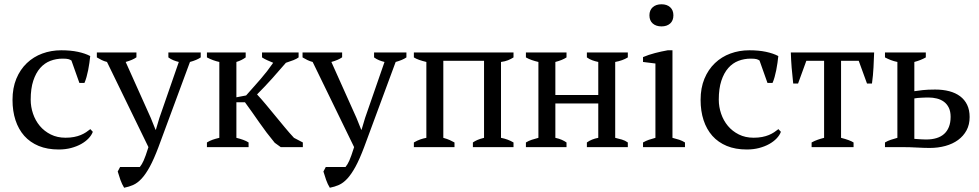

<svg xmlns="http://www.w3.org/2000/svg" viewBox="-20 -695 4627 907"><path d="M418.5 -72.3Q412.6 -56.2 398.4 -41.3Q384.3 -26.4 363.3 -14.6Q342.3 -2.9 315.4 4.2Q288.6 11.2 257.3 11.2Q203.6 11.2 162.8 -5.6Q122.1 -22.5 94.7 -53.2Q67.4 -84 53.2 -127.2Q39.1 -170.4 39.1 -223.1Q39.1 -279.3 57.1 -323Q75.2 -366.7 106.7 -396.7Q138.2 -426.8 179.9 -442.1Q221.7 -457.5 269.5 -457.5Q313.5 -457.5 347.9 -450.2Q382.3 -442.9 406.2 -430.2Q404.8 -415.5 402.3 -398.2Q399.9 -380.9 396.5 -363.8Q393.1 -346.7 388.7 -331.1Q384.3 -315.4 378.9 -303.2H355L317.4 -409.2Q311 -413.6 302.7 -415.8Q294.4 -418 275.9 -418Q245.1 -418 217.8 -407.5Q190.4 -397 169.9 -373.8Q149.4 -350.6 137.2 -313.7Q125 -276.9 125 -224.1Q125 -190.4 136 -158Q147 -125.5 168 -100.3Q189 -75.2 219.7 -59.8Q250.5 -44.4 289.6 -44.4Q312 -44.4 329.6 -47.9Q347.2 -51.3 361.3 -57.1Q375.5 -63 386.5 -70.3Q397.5 -77.6 406.7 -85Z M485.4 -402.3Q471.7 -405.8 460.4 -411.4Q449.2 -417 437.5 -423.8V-447.3H624.5V-424.3Q606.9 -411.6 573.7 -402.3L692.4 -137.7L714.8 -82H716.3L732.9 -137.7L824.7 -402.3Q812 -405.3 799.3 -410.4Q786.6 -415.5 775.4 -423.8V-447.3H928.2V-423.8Q909.7 -411.1 877.4 -402.3L728.5 0Q707 57.1 687.5 92.8Q668 128.4 648.9 148.9Q629.9 169.4 609.6 178.5Q589.4 187.5 566.4 191.9Q556.2 175.3 548.8 154.8Q541.5 134.3 536.1 115.2L547.4 93.8H640.6Q646 86.9 650.1 80.1Q654.3 73.2 658.7 63.2Q663.1 53.2 668.5 38.3Q673.8 23.4 681.2 0Z M1217.8 -447.3H1390.6V-423.8Q1381.3 -417 1366.7 -411.1Q1352.1 -405.3 1330.6 -398.4Q1299.8 -362.3 1265.6 -324.2Q1231.4 -286.1 1194.3 -249Q1214.4 -227.5 1236.1 -201.4Q1257.8 -175.3 1280.3 -147.9Q1302.7 -120.6 1325 -93.8Q1347.2 -66.9 1368.7 -43.9L1410.6 -22V0H1306.2L1277.8 -20.5Q1237.8 -68.8 1204.6 -116.9Q1171.4 -165 1137.2 -211.9H1096.7V-43.9Q1114.3 -39.6 1129.2 -34.2Q1144 -28.8 1154.3 -22V0H957.5V-22Q969.7 -29.8 984.4 -34.9Q999 -40 1016.1 -43.9V-402.3Q986.3 -408.7 957.5 -423.8V-447.3H1140.6V-423.8Q1131.8 -417.5 1121.3 -412.1Q1110.8 -406.7 1096.7 -402.3V-235.4L1142.6 -244.1Q1160.6 -264.6 1177.5 -283.4Q1194.3 -302.2 1210.4 -320.8Q1226.6 -339.4 1241.5 -358.6Q1256.3 -377.9 1270.5 -398.4Q1255.4 -404.8 1242.2 -410.6Q1229 -416.5 1217.8 -423.8Z M1457 -402.3Q1443.4 -405.8 1432.1 -411.4Q1420.9 -417 1409.2 -423.8V-447.3H1596.2V-424.3Q1578.6 -411.6 1545.4 -402.3L1664.1 -137.7L1686.5 -82H1688L1704.6 -137.7L1796.4 -402.3Q1783.7 -405.3 1771 -410.4Q1758.3 -415.5 1747.1 -423.8V-447.3H1899.9V-423.8Q1881.3 -411.1 1849.1 -402.3L1700.2 0Q1678.7 57.1 1659.2 92.8Q1639.6 128.4 1620.6 148.9Q1601.6 169.4 1581.3 178.5Q1561 187.5 1538.1 191.9Q1527.8 175.3 1520.5 154.8Q1513.2 134.3 1507.8 115.2L1519 93.8H1612.3Q1617.7 86.9 1621.8 80.1Q1626 73.2 1630.4 63.2Q1634.8 53.2 1640.1 38.3Q1645.5 23.4 1652.8 0Z M2127 0H1935.1V-22Q1951.7 -31.7 1966.1 -36.6Q1980.5 -41.5 1994.1 -43.9V-402.3Q1975.6 -406.7 1960.2 -412.1Q1944.8 -417.5 1935.1 -423.8V-447.3H2405.8V-423.8Q2394.5 -416.5 2380.1 -410.6Q2365.7 -404.8 2346.7 -402.3V-43.9Q2362.3 -41 2377 -35.6Q2391.6 -30.3 2405.8 -22V0H2213.9V-22Q2222.7 -28.3 2234.9 -33.7Q2247.1 -39.1 2266.6 -43.9V-407.7H2074.2V-43.9Q2092.8 -38.6 2105.2 -33Q2117.7 -27.3 2127 -22Z M2656.2 0H2464.4V-22Q2477.1 -29.8 2491.9 -34.7Q2506.8 -39.6 2523.4 -43.9V-402.3Q2506.8 -406.2 2491.9 -411.4Q2477.1 -416.5 2464.4 -423.8V-447.3H2656.2V-423.8Q2646.5 -417.5 2633.5 -412.1Q2620.6 -406.7 2603.5 -402.3V-246.1H2806.2V-402.3Q2791.5 -405.3 2777.6 -410.4Q2763.7 -415.5 2752.4 -423.8V-447.3H2945.8V-423.8Q2921.4 -408.7 2886.2 -402.3V-43.9Q2902.8 -40 2918 -35.6Q2933.1 -31.2 2945.8 -22V0H2752.4V-22Q2763.7 -30.3 2777.1 -35.6Q2790.5 -41 2806.2 -43.9V-206.1H2603.5V-43.9Q2621.6 -40 2634 -34.4Q2646.5 -28.8 2656.2 -22Z M3215.8 0H3017.6V-22Q3031.2 -29.8 3045.4 -34.7Q3059.6 -39.6 3076.2 -43.9V-395L3017.6 -402.3V-425.3Q3043.9 -436.5 3074 -444.3Q3104 -452.1 3134.3 -457.5H3156.7V-43.9Q3174.3 -39.6 3189 -34.7Q3203.6 -29.8 3215.8 -22ZM3047.9 -622.6Q3047.9 -647 3063.5 -660.9Q3079.1 -674.8 3105 -674.8Q3130.4 -674.8 3145.8 -660.9Q3161.1 -647 3161.1 -622.6Q3161.1 -597.7 3145.8 -584Q3130.4 -570.3 3105 -570.3Q3079.1 -570.3 3063.5 -584Q3047.9 -597.7 3047.9 -622.6Z M3668.9 -72.3Q3663.1 -56.2 3648.9 -41.3Q3634.8 -26.4 3613.8 -14.6Q3592.8 -2.9 3565.9 4.2Q3539.1 11.2 3507.8 11.2Q3454.1 11.2 3413.3 -5.6Q3372.6 -22.5 3345.2 -53.2Q3317.9 -84 3303.7 -127.2Q3289.6 -170.4 3289.6 -223.1Q3289.6 -279.3 3307.6 -323Q3325.7 -366.7 3357.2 -396.7Q3388.7 -426.8 3430.4 -442.1Q3472.2 -457.5 3520 -457.5Q3564 -457.5 3598.4 -450.2Q3632.8 -442.9 3656.7 -430.2Q3655.3 -415.5 3652.8 -398.2Q3650.4 -380.9 3647 -363.8Q3643.6 -346.7 3639.2 -331.1Q3634.8 -315.4 3629.4 -303.2H3605.5L3567.9 -409.2Q3561.5 -413.6 3553.2 -415.8Q3544.9 -418 3526.4 -418Q3495.6 -418 3468.3 -407.5Q3440.9 -397 3420.4 -373.8Q3399.9 -350.6 3387.7 -313.7Q3375.5 -276.9 3375.5 -224.1Q3375.5 -190.4 3386.5 -158Q3397.5 -125.5 3418.5 -100.3Q3439.5 -75.2 3470.2 -59.8Q3501 -44.4 3540 -44.4Q3562.5 -44.4 3580.1 -47.9Q3597.7 -51.3 3611.8 -57.1Q3626 -63 3637 -70.3Q3647.9 -77.6 3657.2 -85Z M4012.2 0H3814V-22Q3828.1 -29.8 3842.8 -34.9Q3857.4 -40 3873 -43.9V-407.7H3789.1L3750 -300.3H3727.1Q3722.7 -338.9 3719.7 -375.7Q3716.8 -412.6 3715.8 -447.3H4109.4Q4108.4 -415 4106.4 -377Q4104.5 -338.9 4099.1 -300.3H4075.7L4036.6 -407.7H3953.1V-43.9Q3994.6 -33.2 4012.2 -22Z M4299.3 -264.2Q4314.5 -266.6 4338.4 -269.3Q4362.3 -272 4397.5 -272Q4434.1 -272 4464.1 -264.2Q4494.1 -256.3 4515.6 -240.2Q4537.1 -224.1 4548.8 -199.7Q4560.5 -175.3 4560.5 -142.1Q4560.5 -106.4 4545.9 -79.3Q4531.2 -52.2 4505.9 -33.7Q4480.5 -15.1 4446 -5.6Q4411.6 3.9 4371.6 3.9Q4346.7 3.9 4312.3 2Q4277.8 0 4243.2 0H4160.6V-22Q4173.3 -29.8 4188.5 -34.7Q4203.6 -39.6 4219.2 -43.9V-402.3Q4202.1 -405.8 4187.7 -411.4Q4173.3 -417 4160.6 -423.8V-447.3H4353.5V-423.8Q4342.3 -417.5 4329.1 -412.1Q4315.9 -406.7 4299.3 -402.3ZM4299.3 -39.1Q4305.2 -38.6 4312.5 -38.1Q4319.8 -37.6 4327.6 -37.1Q4335.4 -36.6 4343 -36.4Q4350.6 -36.1 4356.4 -36.1Q4382.3 -36.1 4403.6 -42.5Q4424.8 -48.8 4439.7 -62Q4454.6 -75.2 4462.6 -95.5Q4470.7 -115.7 4470.7 -143.1Q4470.7 -168.5 4462.2 -186Q4453.6 -203.6 4439 -214.4Q4424.3 -225.1 4405.5 -229.7Q4386.7 -234.4 4366.2 -234.4Q4359.4 -234.4 4350.6 -234.1Q4341.8 -233.9 4332.5 -233.4Q4323.2 -232.9 4314.7 -232.2Q4306.2 -231.4 4299.3 -230Z"/></svg>

Font: PT Astra Serif
Style: Regular
Weight: 400
Designer: A.Korolkova, I. Chaeva
Foundry: ParaType Ltd
Version: Version 1.002